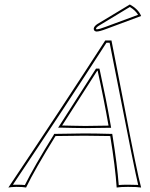

<svg xmlns="http://www.w3.org/2000/svg" viewBox="-20 -840 673 863"><path d="M467.8 -275.4Q447.8 -391.1 418.9 -522H417Q288.1 -321.8 259.3 -275.9Q272.5 -275.9 303.2 -274.9Q346.7 -273.9 363.3 -273.9Q406.2 -273.9 467.8 -275.4ZM229.5 -228.5Q136.2 -78.1 97.2 2.9Q85 0 53.2 0Q29.8 0.5 17.6 2.9Q265.6 -367.7 453.1 -658.2H481Q498 -574.7 536.6 -374Q596.7 -59.6 614.3 2.9Q597.2 0 555.2 0Q522 0 504.4 2.9Q498.5 -87.4 475.6 -228.5Q404.3 -230 358.9 -230Q301.3 -230 229.5 -228.5ZM563.5 -819.8Q602.1 -798.8 614.3 -768.1L458 -710Q427.2 -698.2 413.6 -698.2Q400.4 -699.7 401.4 -712.9Q403.8 -723.1 418.9 -732.9Q420.4 -733.9 420.9 -733.9ZM477.5 -277.3 479.5 -265.6H468.3Q406.2 -264.2 363.3 -264.2Q346.2 -264.2 302.7 -265.1Q272 -265.6 259.3 -266.1H241.2L251 -281.2Q281.2 -329.1 408.7 -527.3L411.6 -531.7H426.8L428.7 -523.9Q457.5 -392.6 477.5 -277.3ZM221.2 -233.4 223.6 -238.3H229.5Q301.8 -239.7 358.9 -240.2Q405.8 -240.2 476.1 -238.3H484.4L485.8 -230Q506.8 -99.1 513.7 -8.3Q528.8 -9.8 555.2 -9.8Q585.4 -9.8 601.1 -8.8Q586.9 -64.5 502.9 -495.1Q484.9 -586.9 472.7 -647.9H458.5Q275.9 -364.7 38.1 -9.8Q44.4 -9.8 53.2 -9.8Q79.6 -9.8 91.8 -8.3Q132.3 -89.8 221.2 -233.4ZM563.5 -808.6 426.3 -725.6Q412.6 -717.3 411.6 -711.4Q411.6 -711.4 411.6 -710.9Q412.6 -708.5 413.6 -708Q426.8 -708.5 454.1 -719.2L600.6 -773.4Q587.9 -794.4 563.5 -808.6Z"/></svg>

Font: Linux Biolinum Outline O
Style: Italic
Weight: 400
Italic angle: -12°
Designer: Philipp H. Poll
Foundry: Philipp H. Poll
Version: Version 0.6.2